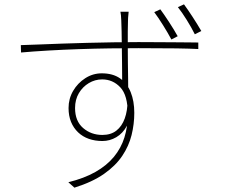

<svg xmlns="http://www.w3.org/2000/svg" viewBox="-20 -824 1040 885"><path d="M573 -770Q573 -767 572 -759Q571 -751 570.5 -743Q570 -735 570 -730Q569 -711 569 -679.5Q569 -648 569 -610.5Q569 -573 569.5 -535Q570 -497 570.5 -463Q571 -429 571 -405L543 -440Q543 -448 543 -474Q543 -500 542.5 -536.5Q542 -573 541.5 -611Q541 -649 540.5 -681Q540 -713 539 -730Q539 -740 537.5 -753.5Q536 -767 535 -770ZM76 -616Q113 -617 161.5 -619Q210 -621 266.5 -623Q323 -625 383.5 -626.5Q444 -628 503.5 -629Q563 -630 618 -630Q671 -630 715.5 -629.5Q760 -629 794.5 -629Q829 -629 854 -628.5Q879 -628 894 -628V-598Q857 -600 793 -601Q729 -602 619 -602Q558 -602 487.5 -601Q417 -600 343.5 -597.5Q270 -595 201.5 -591Q133 -587 77 -582ZM584 -331Q584 -279 565 -244Q546 -209 516 -191.5Q486 -174 452 -174Q418 -174 389.5 -184Q361 -194 340 -214Q319 -234 307.5 -262Q296 -290 296 -326Q296 -369 317 -405Q338 -441 373 -463.5Q408 -486 449 -486Q500 -486 533 -463Q566 -440 582.5 -399Q599 -358 599 -304Q599 -252 586.5 -201.5Q574 -151 543.5 -105.5Q513 -60 459.5 -22.5Q406 15 323 41L295 16Q368 -2 420 -31.5Q472 -61 505 -101Q538 -141 553.5 -190.5Q569 -240 569 -298Q569 -385 534.5 -421.5Q500 -458 451 -458Q418 -458 389.5 -441Q361 -424 343.5 -394.5Q326 -365 326 -326Q326 -266 363 -234Q400 -202 452 -202Q491 -202 516.5 -222Q542 -242 555 -278Q568 -314 568 -361ZM719 -781Q736 -758 759.5 -722Q783 -686 799 -657L770 -642Q754 -672 731.5 -708Q709 -744 691 -768ZM828 -804Q845 -781 867.5 -746.5Q890 -712 908 -681L878 -666Q862 -698 840.5 -732.5Q819 -767 800 -791Z"/></svg>

Font: Noto Sans JP
Style: Regular
Weight: 100
Designer: Ryoko NISHIZUKA 西塚涼子 (kana, bopomofo & ideographs); Paul D. Hunt (Latin, Greek & Cyrillic); Sandoll Communications 산돌커뮤니
Foundry: Adobe
Version: Version 2.004;hotconv 1.0.118;makeotfexe 2.5.65603